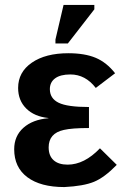

<svg xmlns="http://www.w3.org/2000/svg" viewBox="-20 -756 498 786"><path d="M256.8 -82Q325.2 -82 389.2 -148.9L458 -81.1Q407.7 -29.3 364.7 -11.7Q321.8 5.9 243.2 9.8Q146 9.8 92 -30.5Q38.1 -70.8 38.1 -145Q38.1 -199.2 75.9 -232.9Q113.8 -266.6 178.2 -272V-272.9Q120.6 -278.8 87.4 -311.8Q54.2 -344.7 54.2 -396Q54.2 -460.9 110.4 -499.5Q166.5 -538.1 259.8 -538.1Q327.1 -538.1 371.8 -519.3Q416.5 -500.5 451.2 -456.1L372.1 -396Q329.6 -451.2 268.1 -451.2Q227.1 -451.2 205.6 -435.3Q184.1 -419.4 184.1 -391.1Q184.1 -353 220 -335.4Q255.9 -317.9 344.2 -317.9V-231.9Q274.9 -231.9 241.2 -224.1Q179.2 -210.4 179.2 -152.8Q179.2 -118.2 199.5 -100.1Q219.7 -82 256.8 -82ZM257.8 -578.1H207V-594.2L240.2 -735.8H366.2V-717.8Z"/></svg>

Font: Libra Sans Modern
Style: Bold
Weight: 700
Foundry: Stefan Peev, Context Ltd
Version: Version 1.000